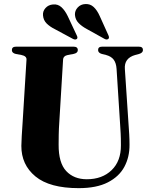

<svg xmlns="http://www.w3.org/2000/svg" viewBox="-20 -936 758 971"><path d="M587.5 -306 569.5 -588Q567.5 -617.5 555 -634.2Q542.5 -651 516 -658L495.5 -663Q476 -668.5 476 -683Q476 -700 496.5 -700H682Q703 -700 703 -683Q703 -669 683 -663L664 -658Q607 -642 611.5 -586.5L630 -309Q632 -282.5 633.5 -256.8Q635 -231 635 -204Q635.5 -142 609 -92.5Q582.5 -43 525.5 -13.8Q468.5 15.5 378 15.5Q231 15.5 159.2 -43.8Q87.5 -103 88 -198.5Q88 -216.5 90 -249Q92 -281.5 94.5 -319L114 -634Q115.5 -652.5 88 -658L60.5 -663Q40 -667.5 40 -682.5Q40 -700 61 -700H352Q373.5 -700 373.5 -682.5Q373.5 -668 353 -663.5L323.5 -658Q300 -653.5 299 -634L280 -320Q277.5 -284.5 277 -255Q276.5 -225.5 276.5 -204.5Q276 -112.5 314.8 -71Q353.5 -29.5 419 -29.5Q497 -29.5 544.5 -75.5Q592 -121.5 591.5 -201.5Q591.5 -237.5 590.2 -261.2Q589 -285 587.5 -306ZM484.5 -854.5 528.5 -757Q534 -744.5 528 -739.5Q520.5 -733 508.5 -739.5L418.5 -789.5Q393.5 -803 377.2 -819.8Q361 -836.5 359 -861Q358 -882 373 -898.2Q388 -914.5 411.5 -915.5Q436 -917 453.8 -900.5Q471.5 -884 484.5 -854.5ZM322.5 -854.5 368 -757.5Q374.5 -745 369 -739.5Q362 -733 349.5 -739L258.5 -788Q233 -800.5 216.2 -817Q199.5 -833.5 197.5 -858Q195.5 -879 210 -895.2Q224.5 -911.5 248 -913.5Q272.5 -916 290.5 -899.8Q308.5 -883.5 322.5 -854.5Z"/></svg>

Font: Fraunces 72pt S000
Style: Bold
Weight: 700
Version: Version 1.000; ttfautohint (v1.8.3)